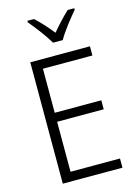

<svg xmlns="http://www.w3.org/2000/svg" viewBox="-138 -1019 774 1091"><g transform="rotate(-15 248.5 -473.0)"><path d="M245 -788H302C326 -832 378 -897 412 -937V-946H373C338 -913 305 -877 273 -839C244 -876 207 -917 175 -946H136V-937C170 -897 220 -832 245 -788ZM442 0V-54H151V-348H425V-401H151V-660H442V-714H91V0Z"/></g></svg>

Font: Noto Sans Bengali SemiCondensed Light
Style: Regular
Weight: 300
Width: 4
Designer: Joana Ranito - Universal Thirst; Jelle Bosma - Monotype Design Team
Foundry: Universal Thirst ehf.
Version: Version 3.000